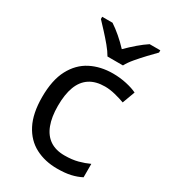

<svg xmlns="http://www.w3.org/2000/svg" viewBox="-189 -861 858 967"><g transform="rotate(30 240.0 -378.0)"><path d="M300 10Q229 10 173.5 -19Q118 -48 86.5 -109Q55 -170 55 -265Q55 -364 88 -426Q121 -488 177.5 -517Q234 -546 306 -546Q347 -546 385 -537.5Q423 -529 447 -517L420 -444Q396 -453 364 -461Q332 -469 304 -469Q250 -469 215 -446Q180 -423 163 -378Q146 -333 146 -266Q146 -202 163 -157Q180 -112 214 -89Q248 -66 299 -66Q343 -66 376.5 -75Q410 -84 438 -97V-19Q411 -5 378.5 2.5Q346 10 300 10ZM238 -606Q225 -629 203 -655.5Q181 -682 157 -708Q133 -734 115 -753V-766H175Q201 -749 229 -725Q257 -701 282 -674Q309 -701 337 -725Q365 -749 391 -766H453V-753Q434 -734 409.5 -708Q385 -682 362.5 -655.5Q340 -629 328 -606Z"/></g></svg>

Font: Noto Sans Meetei Mayek
Style: Regular
Weight: 400
Designer: Monotype Design Team and Neelakash Kshetrimayum
Foundry: Monotype Imaging Inc.
Version: Version 2.002